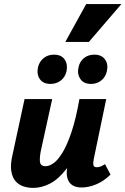

<svg xmlns="http://www.w3.org/2000/svg" viewBox="-20 -908 613 938"><path d="M142 10Q116 10 93 2Q70 -6 55 -24Q40 -42 35 -73Q30 -104 41 -151L100 -424H235L181 -178Q173 -142 175 -119Q177 -96 203 -96Q221 -96 242.5 -111.5Q264 -127 286.5 -164.5Q309 -202 330 -265Q351 -328 368 -424H431Q407 -299 374.5 -215Q342 -131 304 -82Q266 -33 225 -11.5Q184 10 142 10ZM378 8Q352 8 334 -3Q316 -14 309 -38.5Q302 -63 311 -103L377 -424H499L438 -131Q434 -111 436.5 -101Q439 -91 453 -91Q461 -91 470 -94Q479 -97 493 -106L520 -55Q486 -22 449 -7Q412 8 378 8ZM227 -498Q190 -498 174 -522.5Q158 -547 166 -581Q173 -608 193.5 -624.5Q214 -641 244 -641Q280 -641 296 -617Q312 -593 305 -560Q299 -532 277.5 -515Q256 -498 227 -498ZM425 -498Q388 -498 372 -523Q356 -548 364 -581Q370 -608 390.5 -624.5Q411 -641 441 -641Q477 -641 493.5 -617Q510 -593 502 -560Q496 -532 475 -515Q454 -498 425 -498ZM299 -703 401 -888H573L414 -703Z"/></svg>

Font: Ysabeau Office ExtraBold
Style: Italic
Weight: 800
Italic angle: -12°
Designer: Christian Thalmann (Catharsis Fonts)
Version: Version 2.001;gftools[0.9.30]; featfreeze: tnum,lnum,ss02